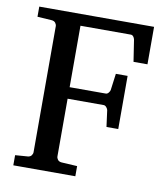

<svg xmlns="http://www.w3.org/2000/svg" viewBox="-77 -736 696 801"><g transform="rotate(10 270.5 -335.5)"><path d="M452.1 -512.2 438 -604Q436.5 -611.3 432.1 -616.7Q427.7 -622.1 420.9 -622.1H208V-361.8H360.8Q367.7 -361.8 372.8 -368.2Q377.9 -374.5 378.9 -379.9L388.2 -450.2H438V-225.1H388.2L378.9 -294.9Q377.9 -300.3 372.6 -306.6Q367.2 -313 360.8 -313H208V-68.8Q208 -61.5 213.1 -54.7Q218.3 -47.9 229 -46.9L295.9 -43V0H33.2V-43L85.9 -46.9Q96.7 -47.9 101.8 -54.7Q106.9 -61.5 106.9 -68.8V-602.1Q106.9 -609.4 101.8 -616.2Q96.7 -623 85.9 -624L24.9 -627.9V-670.9H511.2V-512.2Z"/></g></svg>

Font: BabelStone Ogham
Style: Italic
Weight: 400
Italic angle: -30°
Designer: Andrew West
Foundry: BabelStone
Version: Version 2.02 March 14, 2022